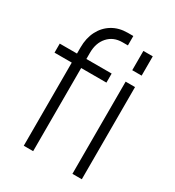

<svg xmlns="http://www.w3.org/2000/svg" viewBox="-182 -867 888 974"><g transform="rotate(30 261.5 -380.0)"><path d="M108 0V-487H7V-540H108V-576Q108 -630.5 129.2 -672Q150.5 -713.5 189 -736.8Q227.5 -760 279 -760H311V-705H279Q226.5 -705 194.8 -669.5Q163 -634 163 -576V-540H311V-487H163V0ZM393 0V-540H448V0ZM393 -607V-720H448V-607Z"/></g></svg>

Font: Mohave Light
Style: Regular
Weight: 300
Designer: Gumpita Rahayu
Foundry: Tokotype
Version: Version 2.003